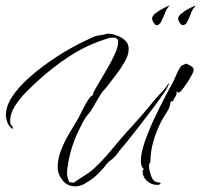

<svg xmlns="http://www.w3.org/2000/svg" viewBox="-20 -644 712 679"><path d="M246 15Q218 15 201 -6.5Q184 -28 184 -53Q184 -82 196 -113Q208 -144 225.5 -173Q243 -202 257 -226Q262 -235 271 -253.5Q280 -272 290.5 -289Q301 -306 310 -308V-309Q310 -310 309 -311Q308 -312 308 -313Q308 -313 308 -313.5Q308 -314 309 -314Q317 -330 331.5 -354Q346 -378 361.5 -405Q377 -432 387.5 -456Q398 -480 398 -496Q398 -511 380 -511Q370 -511 361 -508Q352 -505 343 -502Q280 -481 222.5 -443Q165 -405 116 -360Q97 -343 73.5 -319.5Q50 -296 33 -269.5Q16 -243 16 -215Q16 -204 20.5 -200.5Q25 -197 26 -189H25V-188Q12 -196 6.5 -210Q1 -224 1 -237Q1 -268 22 -300.5Q43 -333 77 -364Q111 -395 150 -422.5Q189 -450 226 -471Q263 -492 288 -503Q299 -508 309.5 -513Q320 -518 331 -519L345 -521Q347 -521 352.5 -523Q358 -525 359 -525Q374 -525 391.5 -519Q409 -513 422 -501.5Q435 -490 435 -472V-469Q435 -450 421 -425.5Q407 -401 389.5 -378.5Q372 -356 360 -340Q355 -333 348.5 -326.5Q342 -320 337 -312L305 -258Q301 -250 294 -242.5Q287 -235 282 -227Q278 -221 274 -213.5Q270 -206 266 -198Q247 -162 235 -124.5Q223 -87 218 -46Q218 -42 217.5 -39Q217 -36 217 -33Q217 -23 219 -16Q221 -9 225 0L241 2Q258 -10 275 -20.5Q292 -31 308 -44Q341 -74 369.5 -108.5Q398 -143 428 -177Q455 -206 481 -236Q507 -266 532 -297Q543 -309 554.5 -321Q566 -333 574 -346L577 -351V-348Q577 -341 562 -318.5Q547 -296 524.5 -266Q502 -236 478.5 -205.5Q455 -175 436 -151.5Q417 -128 410 -120Q403 -112 395.5 -101.5Q388 -91 380 -84L365 -72Q360 -68 355.5 -62Q351 -56 347 -51Q337 -41 328 -31Q319 -21 308 -13Q295 -3 279 6Q263 15 246 15ZM537 10Q515 10 499.5 -4.5Q484 -19 484 -41L488 -44V-47H487Q482 -52 480 -59.5Q478 -67 478 -74Q478 -100 490.5 -138Q503 -176 522.5 -218Q542 -260 561.5 -297Q581 -334 594 -358Q597 -364 602 -376Q607 -388 613 -399Q619 -410 623 -412Q627 -414 631 -416Q635 -418 639 -419Q646 -416 655.5 -410.5Q665 -405 665 -396Q665 -392 658.5 -379.5Q652 -367 642.5 -352.5Q633 -338 624.5 -327.5Q616 -317 612 -317L611 -315Q609 -320 605 -320Q605 -308 598.5 -299.5Q592 -291 592 -285Q590 -287 587 -287Q586 -287 586 -285L583 -283Q582 -266 570 -247.5Q558 -229 550 -214Q533 -181 522.5 -145Q512 -109 512 -71Q509 -68 508 -63.5Q507 -59 507 -55Q507 -45 512.5 -27.5Q518 -10 526 -4Q531 0 536 0.5Q541 1 546 2L547 3H549Q545 10 537 10ZM626 -555Q621 -555 615.5 -563.5Q610 -572 610 -579Q610 -584 615.5 -590.5Q621 -597 625 -598Q629 -603 643.5 -611Q658 -619 668 -623Q674 -625 670 -622L668 -619L663 -613Q658 -605 653 -591Q648 -578 642 -566.5Q636 -555 626 -555ZM533 -555Q529 -555 523.5 -563.5Q518 -572 518 -579Q518 -584 523 -590.5Q528 -597 532 -598Q537 -603 551 -611Q565 -619 575 -623Q578 -624 579 -624Q580 -624 578 -622L575 -619L571 -613Q568 -609 565.5 -603.5Q563 -598 561 -591Q555 -578 549.5 -566.5Q544 -555 533 -555Z"/></svg>

Font: Qwitcher Grypen
Style: Regular
Weight: 400
Designer: Robert E. Leuschke
Foundry: Robert E. Leuschke
Version: Version 1.100; ttfautohint (v1.8.3)